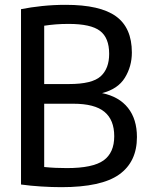

<svg xmlns="http://www.w3.org/2000/svg" viewBox="-20 -768 615 795"><path d="M234 7Q194.5 7 150.5 4.2Q106.5 1.5 67 -4V-730Q106.5 -738 154 -743Q201.5 -748 252.5 -748Q394.5 -748 460.2 -700.5Q526 -653 526 -550.5Q526 -493 497 -446Q468 -399 402.5 -382.5Q473 -368 510 -321.2Q547 -274.5 547 -200.5Q547 -98 473.5 -45.5Q400 7 234 7ZM264.5 -669Q234.5 -669 210.2 -667Q186 -665 163 -661.5V-420H266Q361.5 -420 396.8 -452Q432 -484 432 -545Q432 -611.5 394 -640.2Q356 -669 264.5 -669ZM257 -72Q364.5 -72 408.8 -103.8Q453 -135.5 453 -204Q453 -271.5 412.5 -305Q372 -338.5 283.5 -338.5H163V-76.5Q187.5 -74 210.8 -73Q234 -72 257 -72Z"/></svg>

Font: Encode Sans Condensed Condensed Medium
Style: Regular
Weight: 500
Width: 3
Designer: Multiple Designers
Foundry: Impallari Type
Version: Version 3.000; ttfautohint (v1.8.3) -l 8 -r 50 -G 200 -x 14 